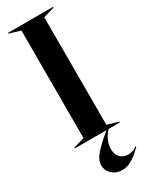

<svg xmlns="http://www.w3.org/2000/svg" viewBox="-241 -755 795 1024"><g transform="rotate(-30 156.5 -242.5)"><path d="M18 -5 86 -25V-687L18 -707V-712H295V-707L227 -687V-25L295 -5V0H226Q183 48 183 98Q183 133 202 152Q221 171 252 171Q279 171 306 151V157Q273 190 243 208.5Q213 227 181 227Q144 227 119.5 204Q95 181 95 149Q95 117 122.5 85Q150 53 211 2V0H18Z"/></g></svg>

Font: Nyght Serif Medium
Style: Regular
Weight: 500
Designer: Maksym Kobuzan
Version: Version 0.410